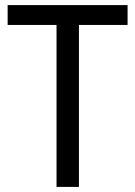

<svg xmlns="http://www.w3.org/2000/svg" viewBox="-20 -734 532 754"><path d="M290 0H202V-636H10V-714H481V-636H290Z"/></svg>

Font: Noto Sans Thai SemCond
Style: Regular
Weight: 400
Width: 4
Designer: Monotype Design Team
Foundry: Monotype Imaging Inc.
Version: Version 2.002; ttfautohint (v1.8.4.7-5d5b)